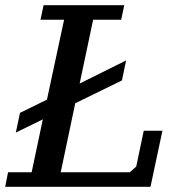

<svg xmlns="http://www.w3.org/2000/svg" viewBox="-41 -720 660 740"><path d="M115 -644H206L140 -336L36 -285L20 -209L124 -260L81 -56H-10L-21 0H539L585 -216H513L484 -78L459 -56H193L249 -322L429 -410L445 -487L266 -398L318 -644H426L438 -700H127Z"/></svg>

Font: PT Serif Caption
Style: Italic
Weight: 400
Italic angle: -12°
Designer: A.Korolkova, O.Umpeleva, V.Yefimov
Foundry: ParaType Ltd
Version: Version 1.000W OFL